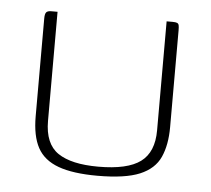

<svg xmlns="http://www.w3.org/2000/svg" viewBox="-38 -440 531 484"><g transform="rotate(5 227.0 -197.5)"><path d="M89 -399V-123Q89 -65 123 -42Q157 -19 225 -19Q299 -19 332 -43.5Q365 -68 365 -123V-399Q366 -399 368 -399Q370 -399 372.5 -399Q375 -399 377 -399Q379 -399 380 -399Q388 -399 391.5 -397.5Q395 -396 396 -392Q397 -388 397 -379V-134Q397 -89 383 -58Q369 -27 332 -11.5Q295 4 225 4Q163 4 126 -9.5Q89 -23 73 -52.5Q57 -82 57 -132V-379Q57 -391 60.5 -395Q64 -399 73 -399Q77 -399 81 -399Q85 -399 89 -399Z"/></g></svg>

Font: Genos Thin ExtraLight
Style: Regular
Weight: 250
Version: Version 1.010